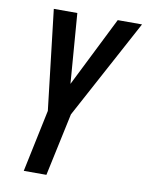

<svg xmlns="http://www.w3.org/2000/svg" viewBox="-82 -773 638 832"><g transform="rotate(10 237.5 -357.0)"><path d="M80.6 0 138.2 -273.9 86.9 -713.9H190.4L214.4 -406.2L368.2 -713.9H475.1L239.3 -276.4L180.2 0Z"/></g></svg>

Font: Open Sans Condensed SemiBold
Style: Italic
Weight: 600
Width: 3
Italic angle: -12°
Designer: Monotype Design Team
Foundry: Monotype Imaging Inc.
Version: Version 3.000; ttfautohint (v1.8.4)